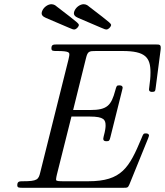

<svg xmlns="http://www.w3.org/2000/svg" viewBox="-20 -891 783 911"><path d="M182 -843C170 -820 185 -812 198 -806C316 -756 324 -751 331 -751C342 -751 350 -762 352 -766C358 -778 361 -774 248 -861C245 -864 236 -871 224 -871C207 -871 189 -857 182 -843ZM335 -843C323 -820 338 -812 351 -806C469 -756 477 -751 484 -751C495 -751 503 -762 505 -766C511 -778 514 -774 401 -861C398 -864 389 -871 377 -871C360 -871 342 -857 335 -843ZM62 -12C62 0 71 0 87 0H566C586 0 587 -1 594 -16L683 -235C684 -237 687 -246 687 -247C687 -258 675 -258 672 -258C661 -258 660 -257 651 -234C593 -96 558 -31 399 -31H277C246 -31 246 -34 246 -41C246 -47 249 -57 250 -63L319 -338H406C474 -338 481 -322 481 -295C481 -288 480 -273 472 -244C472 -242 470 -236 470 -233C470 -221 480 -221 486 -221C497 -221 500 -223 504 -241L559 -461C560 -464 562 -472 562 -474C562 -486 550 -486 546 -486C533 -486 533 -483 527 -462C508 -391 489 -369 408 -369H327L388 -615C396 -648 403 -649 436 -649H561C669 -649 694 -619 694 -548C694 -521 692 -508 689 -484C688 -479 687 -470 687 -467C687 -455 698 -455 702 -455C716 -455 717 -459 719 -477L742 -654C745 -680 739 -680 718 -680H251C234 -680 224 -680 224 -662C224 -649 231 -649 251 -649C309 -649 309 -641 309 -632C309 -631 309 -624 305 -609L171 -73C163 -39 157 -31 89 -31C73 -31 62 -31 62 -12Z"/></svg>

Font: CMU Serif
Style: Italic
Weight: 500
Italic angle: -14.04°
Version: Version 0.7.0